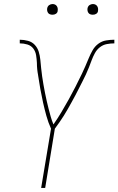

<svg xmlns="http://www.w3.org/2000/svg" viewBox="-20 -932 587 952"><path d="M184 0 233 -294Q219 -325 210 -357.5Q201 -390 193.5 -423.5Q186 -457 180 -490.5Q174 -524 169 -558V-559Q166 -574 164.5 -589Q163 -604 163 -620Q162 -639 159 -658Q156 -677 145 -691.5Q134 -706 115.5 -711.5Q97 -717 78 -717V-735Q99 -735 119 -729.5Q139 -724 152.5 -709.5Q166 -695 172 -675.5Q178 -656 180 -635.5Q182 -615 184 -594Q186 -573 189 -553Q192 -533 195.5 -512.5Q199 -492 203 -472Q207 -452 211.5 -432Q216 -412 221 -392.5Q226 -373 231.5 -353.5Q237 -334 245 -315Q266 -345 284.5 -376Q303 -407 320.5 -438.5Q338 -470 354 -501.5Q370 -533 386 -566Q395 -585 403.5 -604.5Q412 -624 420 -643.5Q428 -663 439 -682.5Q450 -702 467.5 -715Q485 -728 506 -731.5Q527 -735 547 -735V-717Q529 -717 510 -713.5Q491 -710 475.5 -698Q460 -686 450.5 -668.5Q441 -651 434.5 -633.5Q428 -616 421 -598Q414 -580 406 -563Q398 -546 389 -528.5Q380 -511 371.5 -494Q363 -477 354 -460Q345 -443 335.5 -426Q326 -409 316.5 -392Q307 -375 296.5 -358.5Q286 -342 275 -326Q264 -310 252 -294L204 0ZM440 -859Q434 -859 428 -861Q422 -863 418.5 -868Q415 -873 414 -879Q413 -885 414 -891Q415 -896 417.5 -900Q420 -904 423.5 -906.5Q427 -909 431.5 -910.5Q436 -912 440 -912Q447 -912 452.5 -909.5Q458 -907 461.5 -902Q465 -897 466 -891Q467 -885 466 -879Q466 -874 463.5 -870Q461 -866 457 -863.5Q453 -861 449 -860Q445 -859 440 -859ZM240 -859Q234 -859 228 -861Q222 -863 218.5 -868Q215 -873 214 -879Q213 -885 214 -891Q215 -896 217.5 -900Q220 -904 223.5 -906.5Q227 -909 231.5 -910.5Q236 -912 240 -912Q247 -912 252.5 -909.5Q258 -907 261.5 -902Q265 -897 266 -891Q267 -885 266 -879Q266 -874 263.5 -870Q261 -866 257 -863.5Q253 -861 249 -860Q245 -859 240 -859Z"/></svg>

Font: Iosevka Curly Thin Oblique
Style: Regular
Weight: 100
Italic angle: -9°
Monospace: yes
Designer: Belleve Invis
Foundry: Belleve Invis
Version: Version 11.1.0; ttfautohint (v1.8.3)